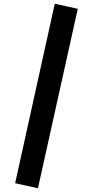

<svg xmlns="http://www.w3.org/2000/svg" viewBox="-20 -890 497 1027"><path d="M273 -870 61 90 183 117 396 -843Z"/></svg>

Font: Glow Sans SC Compressed
Style: Bold
Weight: 700
Width: 2
Designer: Ryoko NISHIZUKA (kana, bopomofo & ideographs); Paul D. Hunt (Latin, Greek & Cyrillic); Sandoll Communications, Soo-young
Version: Version 0.93